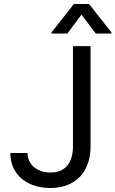

<svg xmlns="http://www.w3.org/2000/svg" viewBox="-20 -940 583 970"><path d="M437.5 -707V-202.1Q437.5 -135.7 412.6 -87.9Q387.7 -40 341.8 -15.1Q295.9 9.8 234.4 9.8Q175.8 9.8 129.9 -11.7Q84 -33.2 58.1 -73.2Q32.2 -113.3 32.2 -167H119.1Q119.1 -137.7 134.3 -115.2Q149.4 -92.8 175.3 -80.6Q201.2 -68.4 234.4 -68.4Q290 -68.4 319.3 -102.5Q348.6 -136.7 348.6 -202.1V-707ZM391.6 -866.2 320.3 -770.5H240.2V-776.4L353.5 -919.9H429.7L543 -776.4V-770.5H463.9Z"/></svg>

Font: WEMIX Pretendard Variable
Style: Regular
Weight: 400
Designer: Base glyphs from Inter by Rasmus Andersson; Hangeul glyphs from Noto Sans CJK(Source Han Sans) by Jang Soo-young and Kan
Foundry: Kil Hyung-jin
Version: Version 1.000;Glyphs 3.2 (3208)